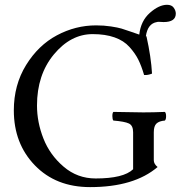

<svg xmlns="http://www.w3.org/2000/svg" viewBox="-20 -763 761 793"><path d="M669.9 -743.2Q689 -743.2 697.5 -731.2Q706.1 -719.2 706.1 -707Q706.1 -671.9 655.8 -671.9Q651.9 -671.9 645 -672.4Q638.2 -672.9 636.2 -672.9Q630.4 -672.9 627.9 -671.9Q589.8 -665.5 582.5 -613.3Q583 -613.3 583.7 -613.3Q584.5 -613.3 585 -612.8Q604 -527.8 607.9 -459Q590.8 -452.1 575.2 -453.1Q564 -491.2 551 -517.1Q538.1 -543 514.6 -569.1Q491.2 -595.2 453.1 -608.6Q415 -622.1 362.8 -622.1Q272 -622.1 202.4 -538.1Q132.8 -454.1 132.8 -327.1Q132.8 -258.3 159.4 -190.7Q186 -123 242.9 -74.5Q299.8 -25.9 375 -25.9Q490.2 -25.9 529.8 -64V-216.8Q529.8 -244.6 512.5 -252.9Q495.1 -261.2 448.2 -265.1Q444.3 -270 444.1 -283Q443.8 -295.9 448.2 -300.8Q536.1 -298.8 571.8 -298.8Q612.8 -298.8 661.1 -300.8Q666 -295.9 666 -283Q666 -270 661.1 -265.1Q637.2 -263.2 626.2 -252.7Q615.2 -242.2 615.2 -216.8V-101.1Q615.2 -85.9 630.9 -73.2Q533.7 9.8 352.1 9.8Q210.9 9.8 124 -80.1Q37.1 -169.9 37.1 -307.1Q37.1 -412.1 87.6 -494.1Q138.2 -576.2 215.1 -617.2Q292 -658.2 377 -658.2Q409.2 -658.2 438.2 -653.8Q467.3 -649.4 482.4 -644.8Q497.6 -640.1 522 -631.6Q546.4 -623 555.2 -620.1Q561.5 -676.8 599.1 -710Q636.7 -743.2 669.9 -743.2Z"/></svg>

Font: Linux Libertine
Style: Regular
Weight: 400
Designer: Philipp H. Poll
Foundry: Philipp H. Poll
Version: Version 5.3.0 ; ttfautohint (v0.9)